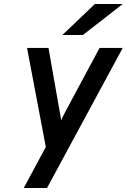

<svg xmlns="http://www.w3.org/2000/svg" viewBox="-20 -752 638 966"><path d="M99.5 194 210.5 -12.5 116 -511H224L280.5 -189.5Q282.5 -180 284.5 -167.8Q286.5 -155.5 287.5 -146.5Q292 -156.5 297.5 -168Q303 -179.5 308.5 -189.5L481 -511H597.5L216.5 194ZM294 -576 457.5 -732H598L397 -576Z"/></svg>

Font: Overpass SemiBold
Style: Italic
Weight: 600
Italic angle: -10°
Designer: Delve Withrington, Dave Bailey, Thomas Jockin
Foundry: Delve Fonts LLC
Version: Version 4.000